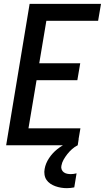

<svg xmlns="http://www.w3.org/2000/svg" viewBox="-20 -755 545 998"><path d="M12 0 134 -735H505L490 -647H221L184 -426H397L382 -338H170L128 -88H398L383 0ZM327 223Q312 223 297 220.5Q282 218 268 213Q254 208 242 200Q230 192 222 180.5Q214 169 211.5 153.5Q209 138 212 123Q217 94 235 67Q253 40 277.5 20.5Q302 1 331 -12.5Q360 -26 389 -32L384 0Q368 8 354.5 20Q341 32 330 46Q319 60 310.5 75Q302 90 299 107Q297 117 300.5 126Q304 135 311.5 140.5Q319 146 328.5 148Q338 150 348 150Q355 150 362.5 149Q370 148 378 146L366 219Q356 221 346.5 222Q337 223 327 223Z"/></svg>

Font: Iosevka SS04 Semibold
Style: Italic
Weight: 600
Italic angle: -9°
Monospace: yes
Designer: Belleve Invis
Foundry: Belleve Invis
Version: Version 19.0.0; ttfautohint (v1.8.4)